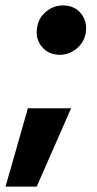

<svg xmlns="http://www.w3.org/2000/svg" viewBox="-62 -524 361 712"><path d="M-41.5 168 41.5 -122.6H201.7L74.2 168ZM159.2 -320.8Q117.7 -320.8 93 -350.8Q68.4 -380.9 75.7 -423.3Q81.1 -458 108.9 -481Q136.7 -503.9 171.9 -503.9Q213.9 -503.9 238.3 -473.9Q262.7 -443.8 255.9 -401.4Q250 -367.2 222.4 -344Q194.8 -320.8 159.2 -320.8Z"/></svg>

Font: Inter 28pt ExtraBold
Style: Italic
Weight: 800
Italic angle: -9.3988°
Designer: Rasmus Andersson
Foundry: rsms
Version: Version 4.001;git-66647c0bb